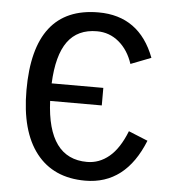

<svg xmlns="http://www.w3.org/2000/svg" viewBox="-50 -716 700 772"><g transform="rotate(5 300.0 -329.5)"><path d="M153.8 -297.4Q164.1 -65.9 322.8 -65.9Q372.1 -65.9 412.1 -99.4Q452.1 -132.8 480 -203.6L557.6 -171.9Q484.9 9.8 321.8 9.8Q193.4 9.8 124.3 -78.6Q55.2 -167 55.2 -332.5Q55.2 -668.9 316.9 -668.9Q482.4 -668.9 544.4 -505.4L462.4 -473.6Q444.3 -528.8 406 -560.8Q367.7 -592.8 317.4 -592.8Q239.3 -592.8 199 -537.4Q158.7 -481.9 153.8 -368.2H362.3V-297.4Z"/></g></svg>

Font: Liberation Mono
Style: Regular
Weight: 400
Monospace: yes
Designer: Steve Matteson
Foundry: Ascender Corporation
Version: Version 2.1.5